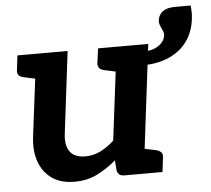

<svg xmlns="http://www.w3.org/2000/svg" viewBox="-49 -705 842 766"><g transform="rotate(-5 372.0 -322.0)"><path d="M220 8Q164 8 128.5 -17.5Q93 -43 78 -86.5Q63 -130 70 -187L111 -514H237L197 -187Q191 -140 209.5 -114.5Q228 -89 271 -89Q303 -89 331.5 -103Q360 -117 387 -142L433 -514H560L497 0H419Q394 0 390 -23L387 -63Q351 -32 310.5 -12Q270 8 220 8ZM473 0 498 -101 554 -89Q567 -86 574 -79Q581 -72 579 -58L572 0ZM135 -514 110 -413 54 -425Q40 -428 33.5 -435Q27 -442 29 -456L36 -514ZM458 -514 433 -413 377 -425Q363 -428 356.5 -435Q350 -442 351 -456L359 -514ZM527 -431 534 -485Q573 -485 597.5 -501Q622 -517 626 -542Q627 -552 622.5 -562Q618 -572 613.5 -582Q609 -592 610 -604Q613 -627 630 -639.5Q647 -652 680 -652H742Q743 -642 743.5 -627.5Q744 -613 742 -598Q736 -547 709 -509.5Q682 -472 636 -451.5Q590 -431 527 -431Z"/></g></svg>

Font: Aleo
Style: Bold Italic
Weight: 700
Italic angle: -7°
Version: Version 2.001;gftools[0.9.29]